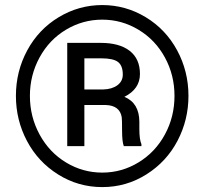

<svg xmlns="http://www.w3.org/2000/svg" viewBox="-20 -741 826 771"><path d="M43.9 -356Q43.9 -454.6 89.6 -539.1Q135.3 -623.5 216.1 -672.1Q296.9 -720.7 390.6 -720.7Q484.4 -720.7 564.9 -672.1Q645.5 -623.5 691.2 -539.1Q736.8 -454.6 736.8 -356Q736.8 -259.8 692.9 -175.8Q648.9 -91.8 568.1 -40.8Q487.3 10.3 390.6 10.3Q294.4 10.3 213.6 -40.3Q132.8 -90.8 88.4 -174.8Q43.9 -258.8 43.9 -356ZM100.1 -356Q100.1 -272 139.2 -200.4Q178.2 -128.9 245.4 -88.4Q312.5 -47.9 390.6 -47.9Q469.2 -47.9 536.6 -89.1Q604 -130.4 642.3 -201.2Q680.7 -272 680.7 -356Q680.7 -439.5 642.3 -510Q604 -580.6 536.6 -621.3Q469.2 -662.1 390.6 -662.1Q312.5 -662.1 245.1 -621.8Q177.7 -581.5 138.9 -510.3Q100.1 -439 100.1 -356ZM318.8 -319.3V-154.3H250V-568.8H384.8Q459.5 -568.8 500.7 -536.9Q542 -504.9 542 -443.8Q542 -383.8 479.5 -352.1Q539.1 -327.6 539.6 -252.4V-222.7Q539.6 -180.7 547.9 -162.1V-154.3H477.1Q470.2 -171.9 470.2 -217Q470.2 -262.2 468.8 -270.5Q460.9 -317.4 404.8 -319.3ZM318.8 -381.8H395Q430.2 -382.8 451.7 -398.9Q473.1 -415 473.1 -441.4Q473.1 -477.1 454.1 -491.9Q435.1 -506.8 386.2 -506.8H318.8Z"/></svg>

Font: Noboto
Style: Regular
Weight: 400
Designer: Google
Version: Version 2.001101; 2014